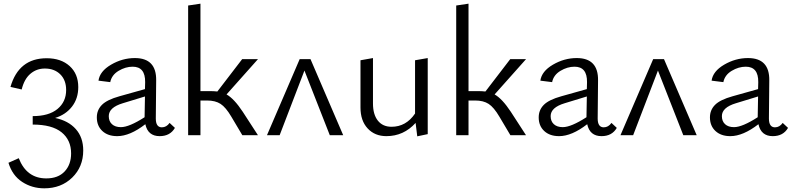

<svg xmlns="http://www.w3.org/2000/svg" viewBox="-20 -736 4309 1045"><path d="M280 -94Q352 -79 392.5 -33.5Q433 12 433 83Q433 172 373 230.5Q313 289 221 289Q154 289 100.5 254Q47 219 26 150L82 125Q125 235 232 235Q296 235 331.5 197.5Q367 160 367 99Q367 26 315 -16Q263 -58 158 -58V-104Q246 -104 293 -143Q340 -182 340 -246Q340 -300 308 -331.5Q276 -363 224 -363Q179 -363 145.5 -334.5Q112 -306 98 -249L37 -263Q82 -419 234 -419Q312 -419 359 -376.5Q406 -334 406 -262Q406 -200 372 -156Q338 -112 280 -94Z M903 -67 932 -40Q906 5 849 5Q785 5 771 -60Q687 5 618 5Q567 5 537 -23Q507 -51 507 -97Q507 -137 534.5 -165Q562 -193 630 -212L769 -251L770 -289Q771 -373 702 -373Q663 -373 625.5 -350.5Q588 -328 580 -289L516 -297Q523 -348 584.5 -384Q646 -420 714 -420Q832 -420 830 -298L828 -91Q828 -43 861 -43Q886 -43 903 -67ZM572 -104Q572 -76 589.5 -60Q607 -44 638 -44Q683 -44 767 -98V-101L769 -211L648 -174Q572 -151 572 -104Z M1213 -222Q1254 -199 1301 -128L1384 0H1299L1239 -101Q1209 -152 1180.5 -170.5Q1152 -189 1107 -189H1071V0H1004V-706L1071 -716V-240H1129Q1143 -240 1163 -238L1298 -414H1384Z M1848 0H1775L1637 -352L1502 0H1433L1611 -414H1670Z M2239 -408 2308 -420V-6L2251 6L2242 -67Q2177 5 2083 5Q2020 5 1981 -37Q1942 -79 1942 -151V-408L2010 -420V-173Q2010 -113 2036.5 -79.5Q2063 -46 2111 -46Q2190 -46 2239 -118Z M2672 -222Q2713 -199 2760 -128L2843 0H2758L2698 -101Q2668 -152 2639.5 -170.5Q2611 -189 2566 -189H2530V0H2463V-706L2530 -716V-240H2588Q2602 -240 2622 -238L2757 -414H2843Z M3308 -67 3337 -40Q3311 5 3254 5Q3190 5 3176 -60Q3092 5 3023 5Q2972 5 2942 -23Q2912 -51 2912 -97Q2912 -137 2939.5 -165Q2967 -193 3035 -212L3174 -251L3175 -289Q3176 -373 3107 -373Q3068 -373 3030.5 -350.5Q2993 -328 2985 -289L2921 -297Q2928 -348 2989.5 -384Q3051 -420 3119 -420Q3237 -420 3235 -298L3233 -91Q3233 -43 3266 -43Q3291 -43 3308 -67ZM2977 -104Q2977 -76 2994.5 -60Q3012 -44 3043 -44Q3088 -44 3172 -98V-101L3174 -211L3053 -174Q2977 -151 2977 -104Z M3772 0H3699L3561 -352L3426 0H3357L3535 -414H3594Z M4240 -67 4269 -40Q4243 5 4186 5Q4122 5 4108 -60Q4024 5 3955 5Q3904 5 3874 -23Q3844 -51 3844 -97Q3844 -137 3871.5 -165Q3899 -193 3967 -212L4106 -251L4107 -289Q4108 -373 4039 -373Q4000 -373 3962.5 -350.5Q3925 -328 3917 -289L3853 -297Q3860 -348 3921.5 -384Q3983 -420 4051 -420Q4169 -420 4167 -298L4165 -91Q4165 -43 4198 -43Q4223 -43 4240 -67ZM3909 -104Q3909 -76 3926.5 -60Q3944 -44 3975 -44Q4020 -44 4104 -98V-101L4106 -211L3985 -174Q3909 -151 3909 -104Z"/></svg>

Font: EauTestInfant
Style: Regular
Weight: 400
Designer: Christian Thalmann (Catharsis Fonts)
Version: Version 0.001;PS 000.001;hotconv 1.0.88;makeotf.lib2.5.64775